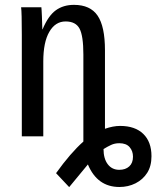

<svg xmlns="http://www.w3.org/2000/svg" viewBox="-20 -558 640 786"><path d="M321.3 -335Q321.3 -411.1 305.7 -440.7Q290 -470.2 248.5 -470.2Q206.5 -470.2 181.9 -427.7Q157.2 -385.3 157.2 -306.2V0H69.3V-415.5Q69.3 -507.8 66.4 -528.3H149.4Q149.9 -525.9 150.4 -515.1Q150.9 -504.4 151.6 -490.5Q152.3 -476.6 153.3 -438H154.3Q177.7 -493.7 208.5 -515.9Q239.3 -538.1 282.7 -538.1Q349.6 -538.1 379.6 -493.9Q409.7 -449.7 409.7 -352.1V-30.8Q442.9 -42.5 471.7 -42.5Q532.7 -42.5 566.4 -10Q600.1 22.5 600.1 81.5Q600.1 122.1 582.5 149.7Q564.9 177.2 534.9 192.4Q504.9 207.5 468.8 207.5Q378.4 207.5 339.8 115.2L263.2 208L209.5 150.9Q268.6 68.4 321.3 21.5ZM524.4 83.5Q524.4 60.1 510.5 44.2Q496.6 28.3 468.3 28.3Q449.7 28.3 434.6 35.4Q419.4 42.5 403.8 52.2Q403.8 91.3 421.1 114.3Q438.5 137.2 468.3 137.2Q493.7 137.2 509 123.3Q524.4 109.4 524.4 83.5Z"/></svg>

Font: Cousine
Style: Regular
Weight: 400
Monospace: yes
Designer: Steve Matteson
Foundry: Monotype Imaging Inc.
Version: Version 1.21